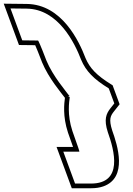

<svg xmlns="http://www.w3.org/2000/svg" viewBox="-359 -789 709 1023"><path d="M-156.1 -573 -240.4 -574 -303.1 -744 -216.8 -743C-48.5 -741 39.6 -559 73.1 -471C98.9 -409 141.4 -367 220.5 -318L250 -238L230.2 -213C206.3 -183 193.7 -152 215.4 -85C250.5 13 298.4 189 125.9 189H40.9L-21.7 19H63.3C65.3 19 61.1 5 27.4 -89L26.7 -91C-2.4 -179.5 9.8 -247.9 12.6 -270.8C14 -270.7 14 -271.8 12.9 -273.9C13.2 -278.4 12.6 -280 10.1 -278.4C-7.1 -302.9 -77.1 -382.7 -112 -467L-112.3 -468C-143.2 -549 -155.1 -573 -156.1 -573ZM12.6 -270.8C11.3 -270.8 8.9 -271.9 5.2 -274C7.3 -276.2 8.9 -277.7 10.1 -278.4C11.4 -276.6 12.3 -275.1 12.9 -273.9C12.9 -273 12.7 -272 12.6 -270.8ZM-171.5 -548.2C-164.5 -532.5 -153.6 -506 -135.7 -459.2L-135.3 -457.9C-99.8 -372 -32.9 -294.4 -13 -267.7C-16.9 -238.7 -25.6 -170.1 3.1 -82.8L3.9 -80.5C16.3 -45.9 25.5 -19.9 30.2 -6H-57.6L23.5 214H125.9C150.8 214 172.5 210.7 191.3 204.1C323 157.6 266.7 -16 239.1 -93.1C219.3 -154.9 229.8 -172.4 249.8 -197.4L278.3 -233.5L241 -334.7L233.6 -339.3C156.4 -387.1 119.5 -425.1 96.3 -480.3C62.7 -568.4 -28.9 -765.8 -216.5 -768L-339.1 -769.4L-257.9 -549.2Z"/></svg>

Font: Nordica Plus
Style: NordicaClassicBkExtOpOblOl
Weight: 900
Version: Version 1.01